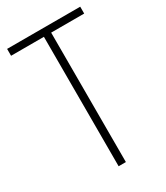

<svg xmlns="http://www.w3.org/2000/svg" viewBox="-179 -792 755 871"><g transform="rotate(-30 198.0 -357.0)"><path d="M216 0V-678H389V-714H6V-678H178V0Z"/></g></svg>

Font: Noto Sans Georgian Condensed ExtraLight
Style: Regular
Weight: 200
Width: 3
Designer: Monotype Design Team, Akaki Razmadze
Foundry: Google LLC
Version: Version 2.005